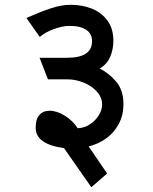

<svg xmlns="http://www.w3.org/2000/svg" viewBox="-20 -641 640 801"><path d="M129 -107V-111Q129 -144 144.5 -161.5Q160 -179 187 -179Q217.5 -179 251 -158Q284.5 -137 304 -106Q331.5 -107 355 -122.2Q378.5 -137.5 392.2 -160.2Q406 -183 406 -205Q406 -234.5 384.5 -258.5Q363 -282.5 329.5 -296.2Q296 -310 261 -310H180L145 -400H259Q312 -400 338 -417.2Q364 -434.5 364 -469Q364 -500 340 -516.5Q316 -533 269 -533Q241.5 -533 205 -519.8Q168.5 -506.5 146 -487L90 -566L105.5 -572.5Q153 -593.5 195 -607.2Q237 -621 275 -621Q322.5 -621 363 -605Q403.5 -589 428.2 -555.2Q453 -521.5 453 -471Q453 -436 440.2 -405Q427.5 -374 396 -355Q433 -337 464 -301.2Q495 -265.5 495 -207Q495 -161 475.8 -124.5Q456.5 -88 423.8 -64.2Q391 -40.5 350 -30L427 83L361 140L247 -23Q129 -39.5 129 -107Z"/></svg>

Font: JuliaMono BoldItalic
Style: Regular
Weight: 700
Italic angle: -9°
Monospace: yes
Designer: cormullion
Foundry: corm
Version: Version 0.049; ttfautohint (v1.8.4)